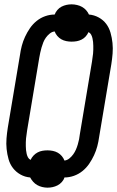

<svg xmlns="http://www.w3.org/2000/svg" viewBox="-20 -810 540 885"><path d="M199 55Q187 55 174.5 52Q162 49 151.5 43Q141 37 133 28Q125 19 119 8Q95 6 74.5 -5.5Q54 -17 40 -35Q26 -53 19.5 -76Q13 -99 10.5 -123Q8 -147 10 -172Q12 -197 16 -222L72 -556Q75 -578 80.5 -599Q86 -620 95.5 -640.5Q105 -661 118 -680Q131 -699 149 -713.5Q167 -728 188.5 -735.5Q210 -743 232 -743Q236 -754 244.5 -764Q253 -774 264 -779.5Q275 -785 286.5 -787.5Q298 -790 310 -790Q322 -790 335 -787Q348 -784 358.5 -778Q369 -772 377 -763Q385 -754 390 -743Q414 -741 435 -729.5Q456 -718 469.5 -700Q483 -682 489.5 -659Q496 -636 498.5 -612Q501 -588 499 -563Q497 -538 493 -513L437 -179Q434 -157 428.5 -136Q423 -115 413.5 -94.5Q404 -74 391 -55Q378 -36 360 -21.5Q342 -7 320.5 0.5Q299 8 277 8Q274 19 265 29Q256 39 245 44.5Q234 50 222.5 52.5Q211 55 199 55ZM277 -70Q289 -71 299.5 -79.5Q310 -88 317.5 -98.5Q325 -109 330 -120.5Q335 -132 338.5 -144Q342 -156 344.5 -168Q347 -180 348 -191L404 -526Q405 -535 406.5 -544.5Q408 -554 409 -563Q410 -572 410 -581Q410 -590 410 -599Q410 -608 409 -617Q408 -626 406 -634.5Q404 -643 400 -650.5Q396 -658 388 -662Q383 -651 375 -642Q367 -633 356 -627.5Q345 -622 333.5 -620Q322 -618 310 -618Q298 -618 285.5 -620.5Q273 -623 262.5 -629Q252 -635 244 -644.5Q236 -654 232 -665Q220 -664 209.5 -655.5Q199 -647 191.5 -636.5Q184 -626 179.5 -614.5Q175 -603 171.5 -591Q168 -579 165.5 -567Q163 -555 161 -544L105 -209Q104 -200 102.5 -190.5Q101 -181 100 -172Q99 -163 99 -154Q99 -145 99 -136Q99 -127 100 -118Q101 -109 103 -100.5Q105 -92 109 -84.5Q113 -77 121 -73Q126 -84 134.5 -93Q143 -102 153.5 -107.5Q164 -113 175.5 -115Q187 -117 199 -117Q211 -117 223.5 -114.5Q236 -112 246.5 -106Q257 -100 265 -90.5Q273 -81 277 -70Z"/></svg>

Font: Iosevka Semibold
Style: Italic
Weight: 600
Italic angle: -9°
Monospace: yes
Designer: Belleve Invis
Foundry: Belleve Invis
Version: Version 32.5.0; ttfautohint (v1.8.4)